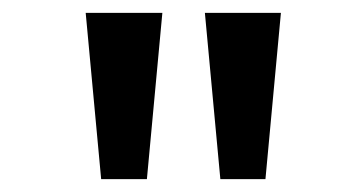

<svg xmlns="http://www.w3.org/2000/svg" viewBox="-20 -749 555 298"><path d="M137 -471H208L232 -729H113ZM322 -471H392L416 -729H298Z"/></svg>

Font: Noto Sans Devanagari UI Medium
Style: Regular
Weight: 500
Designer: Jelle Bosma - Monotype Design Team
Foundry: Monotype Imaging Inc.
Version: Version 2.004